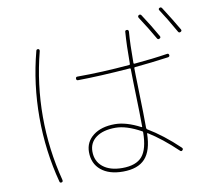

<svg xmlns="http://www.w3.org/2000/svg" viewBox="-91 -945 1183 1079"><g transform="rotate(-10 500.0 -406.0)"><path d="M842.8 -673.8Q809.6 -732.4 761.7 -805.7Q756.8 -814.5 764.6 -820.3Q773.4 -825.2 779.3 -817.4Q826.2 -746.1 861.3 -683.6Q866.2 -674.8 856.9 -669.9Q847.7 -665 842.8 -673.8ZM965.8 -690.4Q916 -778.3 883.8 -826.2Q877.9 -835 885.7 -839.8Q894.5 -844.7 900.4 -836.9Q948.2 -762.7 984.4 -700.2Q989.3 -691.4 980 -686.5Q970.7 -681.6 965.8 -690.4ZM674.8 -167Q674.8 -172.9 670.9 -173.8Q587.9 -219.7 525.4 -219.7Q455.1 -219.7 415 -190.4Q375 -161.1 375 -110.4Q375 -54.7 415 -22.5Q455.1 9.8 525.4 9.8Q604.5 9.8 639.2 -31.2Q673.8 -72.3 674.8 -167ZM669.9 -198.2Q674.8 -196.3 674.8 -200.2Q674.8 -272.5 670.9 -396.5Q670.9 -403.3 669.4 -454.1Q668 -504.9 668 -530.3Q668 -534.2 663.1 -534.2Q486.3 -520.5 365.2 -519.5Q355.5 -519.5 355.5 -529.8Q355.5 -540 365.2 -540Q505.9 -540 663.1 -553.7Q668 -553.7 668 -559.6Q668 -667 673.8 -741.2Q673.8 -750 684.6 -750Q693.4 -750 694.3 -739.3Q688.5 -667 688.5 -560.5Q688.5 -555.7 693.4 -555.7Q802.7 -565.4 882.8 -578.1Q892.6 -580.1 894.5 -570.3Q896.5 -561.5 886.7 -558.6Q788.1 -544.9 693.4 -536.1Q688.5 -536.1 688.5 -531.2Q688.5 -512.7 689 -489.7Q689.5 -466.8 690.4 -439.5Q691.4 -412.1 691.4 -396.5Q695.3 -266.6 695.3 -189.5Q695.3 -184.6 699.2 -180.7Q786.1 -128.9 874 -44.9Q881.8 -37.1 875 -30.3Q868.2 -22.5 861.3 -29.3Q776.4 -110.4 699.2 -158.2Q695.3 -160.2 695.3 -156.2Q693.4 -59.6 652.3 -14.6Q611.3 30.3 525.4 30.3Q446.3 30.3 400.9 -7.3Q355.5 -44.9 355.5 -110.4Q355.5 -168.9 401.9 -204.6Q448.2 -240.2 525.4 -240.2Q589.8 -240.2 669.9 -198.2ZM174.8 30.3Q165 32.2 163.1 23.4Q115.2 -158.2 115.2 -349.6Q115.2 -541 163.1 -722.7Q165 -731.4 174.8 -730.5Q183.6 -728.5 181.6 -717.8Q134.8 -536.1 134.8 -350.1Q134.8 -164.1 181.6 17.6Q183.6 28.3 174.8 30.3Z"/></g></svg>

Font: Rounded-L Mgen+ 2m thin
Style: Regular
Weight: 100
Designer: [Source Han Sans]
Ryoko NISHIZUKA  (kana & ideographs); Paul D. Hunt (Latin, Greek & Cyrillic); Wenlong ZHANG  (bopomofo
Version: Version 1.059.20150602